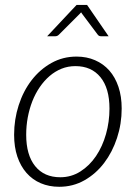

<svg xmlns="http://www.w3.org/2000/svg" viewBox="-20 -728 534 755"><path d="M217 -31Q260.5 -31 296.2 -53.8Q332 -76.5 357.5 -114.2Q383 -152 396.8 -200.8Q410.5 -249.5 410.5 -301Q410.5 -381 375 -424.5Q339.5 -468 276.5 -468Q247.5 -468 222 -457.8Q196.5 -447.5 175 -429Q153.5 -410.5 136.2 -385.2Q119 -360 107.2 -330Q95.5 -300 89.2 -266.5Q83 -233 83 -198Q83 -118.5 118.2 -74.8Q153.5 -31 217 -31ZM213 6.5Q173 6.5 140.2 -7.5Q107.5 -21.5 84.2 -48Q61 -74.5 48.2 -112.2Q35.5 -150 35.5 -198Q35.5 -258.5 53.5 -314.2Q71.5 -370 104.2 -412.5Q137 -455 182 -480.2Q227 -505.5 281 -505.5Q321 -505.5 353.8 -491.2Q386.5 -477 409.8 -450.8Q433 -424.5 445.8 -386.5Q458.5 -348.5 458.5 -301.5Q458.5 -241 440.2 -185.5Q422 -130 389.5 -87.2Q357 -44.5 312 -19Q267 6.5 213 6.5ZM407 -585.5H376.5Q369 -585.5 364.5 -591.5L303 -673.5L299 -679.5L293.5 -673.5L211.5 -591.5Q209 -589 205.5 -587.2Q202 -585.5 198 -585.5H165.5L281 -708.5H322.5Z"/></svg>

Font: Lato Light
Style: Italic
Weight: 300
Italic angle: -7°
Designer: Lukasz Dziedzic
Foundry: Lukasz Dziedzic
Version: Version 1.104; Western+Polish opensource